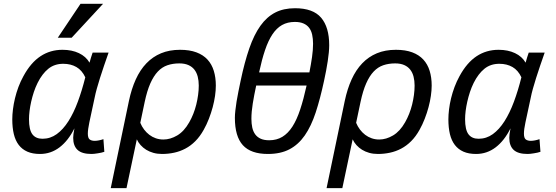

<svg xmlns="http://www.w3.org/2000/svg" viewBox="-20 -786 2892 999"><path d="M522.9 3.9Q516.1 6.3 507.1 8.3Q498 10.3 488.8 11.7Q479.5 13.2 470.7 14.2Q461.9 15.1 456.1 15.1Q406.2 15.1 383.5 -6.1Q360.8 -27.3 360.8 -68.8Q360.8 -75.7 362.3 -89.1Q363.8 -102.5 367.2 -118.2Q335.4 -54.2 290 -19.5Q244.6 15.1 188 15.1Q149.9 15.1 122.6 3.2Q95.2 -8.8 77.6 -31.7Q60.1 -54.7 52 -88.1Q43.9 -121.6 43.9 -165Q43.9 -189 47.4 -217Q50.8 -245.1 57.9 -274.4Q64.9 -303.7 75.9 -333.3Q86.9 -362.8 102.1 -390.1Q140.1 -460 190.7 -493.4Q241.2 -526.9 305.2 -526.9Q354 -526.9 390.6 -509.5Q427.2 -492.2 445.8 -460Q449.7 -474.1 453.9 -487.8Q458 -501.5 461.9 -512.2H544.9Q532.7 -477.5 521.2 -443.8Q509.8 -410.2 500.2 -379.9Q490.7 -349.6 483.6 -324.2Q476.6 -298.8 473.1 -280.8L444.8 -148.9Q440.9 -130.4 439 -116Q437 -101.6 437 -90.8Q437 -67.9 446.5 -60.5Q456.1 -53.2 473.1 -53.2Q482.9 -53.2 495.1 -55.7Q507.3 -58.1 518.1 -62ZM201.2 -64Q241.7 -64 275.1 -88.1Q308.6 -112.3 335.9 -155.3Q363.3 -198.2 385 -256.8Q406.7 -315.4 423.8 -383.8Q406.7 -420.4 377.4 -437.3Q348.1 -454.1 309.1 -454.1Q263.2 -454.1 231.2 -428Q199.2 -401.9 175.8 -355Q164.6 -332.5 156.2 -307.4Q147.9 -282.2 142.3 -257.3Q136.7 -232.4 133.8 -209Q130.9 -185.5 130.9 -166Q130.9 -110.8 148.4 -87.4Q166 -64 201.2 -64ZM353 -589.8H280.8L398.9 -766.1H516.1Z M556.2 192.9 650.9 -261.2Q664.1 -323.7 686.5 -373Q709 -422.4 741.7 -456.5Q774.4 -490.7 817.9 -508.8Q861.3 -526.9 917 -526.9Q966.3 -526.9 1001.7 -513.7Q1037.1 -500.5 1059.6 -476.1Q1082 -451.7 1092.5 -417.2Q1103 -382.8 1103 -340.8Q1103 -315.9 1098.9 -287.1Q1094.7 -258.3 1086.7 -228.3Q1078.6 -198.2 1066.9 -168Q1055.2 -137.7 1040 -110.8Q1020.5 -75.7 996.3 -51.5Q972.2 -27.3 944.3 -12.7Q916.5 2 886 8.5Q855.5 15.1 823.2 15.1Q798.8 15.1 778.1 9.3Q757.3 3.4 740.7 -6.8Q724.1 -17.1 711.7 -31Q699.2 -44.9 691.9 -61L638.2 192.9ZM710 -147Q717.8 -127.9 729.7 -112.1Q741.7 -96.2 757.1 -84.5Q772.5 -72.8 791 -66.4Q809.6 -60.1 830.1 -60.1Q866.2 -60.1 902.1 -81.3Q938 -102.5 964.8 -149.9Q976.6 -170.4 985.8 -193.8Q995.1 -217.3 1001.2 -241.9Q1007.3 -266.6 1010.7 -291.7Q1014.2 -316.9 1014.2 -340.8Q1014.2 -366.2 1008.8 -387.2Q1003.4 -408.2 991.5 -423.6Q979.5 -439 960.2 -447.5Q940.9 -456.1 913.1 -456.1Q878.9 -456.1 851.1 -446.5Q823.2 -437 801.3 -413.8Q779.3 -390.6 762.2 -352.1Q745.1 -313.5 732.9 -255.9Z M1589.8 -409.2Q1598.1 -451.2 1603.5 -488.8Q1608.9 -526.4 1608.9 -558.1Q1608.9 -584.5 1604.2 -605.5Q1599.6 -626.5 1588.6 -641.1Q1577.6 -655.8 1559.3 -663.8Q1541 -671.9 1514.2 -671.9Q1476.1 -671.9 1447.5 -655.8Q1418.9 -639.6 1397.2 -606.9Q1375.5 -574.2 1358.9 -524.9Q1342.3 -475.6 1328.1 -409.2ZM1515.1 -743.2Q1608.9 -743.2 1650.9 -693.8Q1692.9 -644.5 1692.9 -550.8Q1692.9 -533.7 1690.9 -512.7Q1689 -491.7 1685.3 -468Q1681.6 -444.3 1676.8 -418.2Q1671.9 -392.1 1666 -365.2Q1646 -272 1622.6 -200.7Q1599.1 -129.4 1565.9 -81.5Q1532.7 -33.7 1486.3 -9.3Q1439.9 15.1 1374 15.1Q1285.2 15.1 1243.7 -30.5Q1202.1 -76.2 1202.1 -172.9Q1202.1 -189.5 1204.6 -211.2Q1207 -232.9 1210.9 -257.8Q1214.8 -282.7 1220.5 -309.8Q1226.1 -336.9 1231.9 -365.2Q1252.4 -462.9 1277.1 -534.2Q1301.8 -605.5 1335 -651.9Q1368.2 -698.2 1411.9 -720.7Q1455.6 -743.2 1515.1 -743.2ZM1313 -340.8Q1302.2 -291 1295.2 -247.6Q1288.1 -204.1 1288.1 -168Q1288.1 -142.6 1292.7 -121.8Q1297.4 -101.1 1308.3 -86.4Q1319.3 -71.8 1336.9 -64Q1354.5 -56.2 1380.9 -56.2Q1419.4 -56.2 1449 -74Q1478.5 -91.8 1501.5 -127.4Q1524.4 -163.1 1542 -216.6Q1559.6 -270 1575.2 -340.8Z M1679.2 192.9 1773.9 -261.2Q1787.1 -323.7 1809.6 -373Q1832 -422.4 1864.7 -456.5Q1897.5 -490.7 1940.9 -508.8Q1984.4 -526.9 2040 -526.9Q2089.4 -526.9 2124.8 -513.7Q2160.2 -500.5 2182.6 -476.1Q2205.1 -451.7 2215.6 -417.2Q2226.1 -382.8 2226.1 -340.8Q2226.1 -315.9 2221.9 -287.1Q2217.8 -258.3 2209.7 -228.3Q2201.7 -198.2 2189.9 -168Q2178.2 -137.7 2163.1 -110.8Q2143.6 -75.7 2119.4 -51.5Q2095.2 -27.3 2067.4 -12.7Q2039.6 2 2009 8.5Q1978.5 15.1 1946.3 15.1Q1921.9 15.1 1901.1 9.3Q1880.4 3.4 1863.8 -6.8Q1847.2 -17.1 1834.7 -31Q1822.3 -44.9 1814.9 -61L1761.2 192.9ZM1833 -147Q1840.8 -127.9 1852.8 -112.1Q1864.7 -96.2 1880.1 -84.5Q1895.5 -72.8 1914.1 -66.4Q1932.6 -60.1 1953.1 -60.1Q1989.3 -60.1 2025.1 -81.3Q2061 -102.5 2087.9 -149.9Q2099.6 -170.4 2108.9 -193.8Q2118.2 -217.3 2124.3 -241.9Q2130.4 -266.6 2133.8 -291.7Q2137.2 -316.9 2137.2 -340.8Q2137.2 -366.2 2131.8 -387.2Q2126.5 -408.2 2114.5 -423.6Q2102.5 -439 2083.3 -447.5Q2064 -456.1 2036.1 -456.1Q2002 -456.1 1974.1 -446.5Q1946.3 -437 1924.3 -413.8Q1902.3 -390.6 1885.3 -352.1Q1868.2 -313.5 1856 -255.9Z M2792 3.9Q2785.2 6.3 2776.1 8.3Q2767.1 10.3 2757.8 11.7Q2748.5 13.2 2739.7 14.2Q2731 15.1 2725.1 15.1Q2675.3 15.1 2652.6 -6.1Q2629.9 -27.3 2629.9 -68.8Q2629.9 -75.7 2631.3 -89.1Q2632.8 -102.5 2636.2 -118.2Q2604.5 -54.2 2559.1 -19.5Q2513.7 15.1 2457 15.1Q2418.9 15.1 2391.6 3.2Q2364.3 -8.8 2346.7 -31.7Q2329.1 -54.7 2321 -88.1Q2313 -121.6 2313 -165Q2313 -189 2316.4 -217Q2319.8 -245.1 2326.9 -274.4Q2334 -303.7 2345 -333.3Q2356 -362.8 2371.1 -390.1Q2409.2 -460 2459.7 -493.4Q2510.3 -526.9 2574.2 -526.9Q2623 -526.9 2659.7 -509.5Q2696.3 -492.2 2714.8 -460Q2718.8 -474.1 2722.9 -487.8Q2727.1 -501.5 2731 -512.2H2814Q2801.8 -477.5 2790.3 -443.8Q2778.8 -410.2 2769.3 -379.9Q2759.8 -349.6 2752.7 -324.2Q2745.6 -298.8 2742.2 -280.8L2713.9 -148.9Q2710 -130.4 2708 -116Q2706.1 -101.6 2706.1 -90.8Q2706.1 -67.9 2715.6 -60.5Q2725.1 -53.2 2742.2 -53.2Q2752 -53.2 2764.2 -55.7Q2776.4 -58.1 2787.1 -62ZM2470.2 -64Q2510.7 -64 2544.2 -88.1Q2577.6 -112.3 2605 -155.3Q2632.3 -198.2 2654.1 -256.8Q2675.8 -315.4 2692.9 -383.8Q2675.8 -420.4 2646.5 -437.3Q2617.2 -454.1 2578.1 -454.1Q2532.2 -454.1 2500.2 -428Q2468.3 -401.9 2444.8 -355Q2433.6 -332.5 2425.3 -307.4Q2417 -282.2 2411.4 -257.3Q2405.8 -232.4 2402.8 -209Q2399.9 -185.5 2399.9 -166Q2399.9 -110.8 2417.5 -87.4Q2435.1 -64 2470.2 -64Z"/></svg>

Font: Clear Sans
Style: Italic
Weight: 400
Italic angle: -12°
Foundry: Intel Corporation
Version: Version 1.00